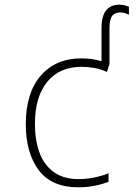

<svg xmlns="http://www.w3.org/2000/svg" viewBox="-20 -789 570 819"><path d="M314 10Q200 10 145 -63.5Q90 -137 90 -259Q90 -393 154 -466.5Q218 -540 327 -540Q374 -540 413 -528V-668Q413 -720 432.5 -744.5Q452 -769 489 -769Q503 -769 513 -766Q523 -763 530 -760V-726Q522 -730 513 -733Q504 -736 493 -736Q471 -736 459 -722Q447 -708 447 -669V-516L436 -482Q411 -494 383 -499Q355 -504 328 -504Q234 -504 181.5 -440Q129 -376 129 -260Q129 -191 148.5 -138Q168 -85 209.5 -55Q251 -25 316 -25Q349 -25 383 -32Q417 -39 443 -50V-14Q420 -4 385.5 3Q351 10 314 10Z"/></svg>

Font: Noto Sans Mono Condensed ExtraLight
Style: Regular
Weight: 200
Width: 3
Designer: Monotype Design Team
Foundry: Monotype Imaging Inc.
Version: Version 2.014; ttfautohint (v1.8.4.7-5d5b)